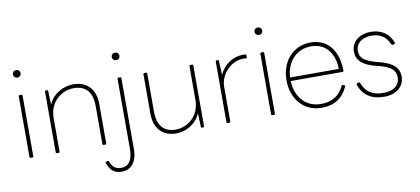

<svg xmlns="http://www.w3.org/2000/svg" viewBox="-79 -971 3245 1483"><g transform="rotate(-10 1543.5 -229.5)"><path d="M103 -628C120 -628 133 -640 133 -658C133 -675 120 -687 103 -687C86 -687 73 -675 73 -658C73 -640 86 -628 103 -628ZM110 0C115 0 118 -3 118 -8V-484C118 -489 115 -492 110 -492H96C91 -492 88 -489 88 -484V-8C88 -3 91 0 96 0Z M316 0C321 0 324 -3 324 -8V-270C324 -411 434 -472 514 -472C614 -472 660 -413 660 -305V-8C660 -3 663 0 668 0H682C687 0 690 -3 690 -8V-319C690 -433 625 -502 517 -502C443 -502 357 -460 323 -377L319 -484C319 -490 316 -492 311 -492H302C297 -492 294 -489 294 -484V-8C294 -3 297 0 302 0Z M878 -628C895 -628 908 -640 908 -658C908 -675 895 -687 878 -687C861 -687 848 -675 848 -658C848 -640 861 -628 878 -628ZM772 228C836 228 893 184 893 69V-484C893 -489 890 -492 885 -492H871C866 -492 863 -489 863 -484V64C863 160 827 198 772 198C729 198 704 179 687 133C685 128 681 126 676 128L666 131C661 133 659 137 661 142C682 203 717 228 772 228Z M1237 10C1310 10 1394 -32 1428 -115L1432 -8C1432 -2 1435 0 1440 0H1449C1454 0 1457 -3 1457 -8V-484C1457 -489 1454 -492 1449 -492H1435C1430 -492 1427 -489 1427 -484V-222C1427 -81 1319 -20 1240 -20C1142 -20 1096 -79 1096 -187V-484C1096 -489 1093 -492 1088 -492H1074C1069 -492 1066 -489 1066 -484V-173C1066 -59 1131 10 1237 10Z M1655 0C1660 0 1663 -2 1663 -8V-280C1663 -380 1751 -469 1846 -469C1856 -469 1861 -469 1867 -468C1872 -467 1875 -470 1875 -476V-490C1875 -495 1873 -497 1868 -498C1863 -499 1858 -499 1849 -499C1767 -499 1700 -451 1663 -375L1658 -484C1658 -490 1655 -492 1650 -492H1641C1636 -492 1633 -489 1633 -484V-8C1633 -3 1636 0 1641 0Z M1998 -628C2015 -628 2028 -640 2028 -658C2028 -675 2015 -687 1998 -687C1981 -687 1968 -675 1968 -658C1968 -640 1981 -628 1998 -628ZM2005 0C2010 0 2013 -3 2013 -8V-484C2013 -489 2010 -492 2005 -492H1991C1986 -492 1983 -489 1983 -484V-8C1983 -3 1986 0 1991 0Z M2378 10C2477 10 2545 -34 2584 -121C2586 -125 2584 -129 2579 -131L2568 -135C2564 -137 2560 -136 2558 -131C2525 -61 2471 -20 2378 -20C2261 -20 2182 -105 2177 -235H2584C2589 -235 2592 -238 2592 -243C2591 -394 2518 -502 2379 -502C2240 -502 2146 -393 2146 -246C2146 -99 2237 10 2378 10ZM2379 -472C2492 -472 2558 -384 2559 -263H2177C2184 -390 2266 -472 2379 -472Z M2870 10C2963 10 3027 -42 3027 -122C3027 -187 2984 -231 2887 -257L2856 -265C2760 -291 2728 -320 2728 -374C2728 -433 2776 -472 2852 -472C2917 -472 2965 -443 2992 -379C2994 -374 2997 -372 3002 -374L3015 -378C3020 -380 3022 -383 3020 -388C2992 -466 2927 -502 2852 -502C2757 -502 2697 -447 2697 -374C2697 -307 2741 -264 2840 -238L2875 -229C2957 -207 2996 -177 2996 -120C2996 -55 2941 -20 2870 -20C2782 -20 2730 -53 2702 -128C2700 -133 2698 -135 2692 -133L2679 -129C2674 -127 2672 -124 2674 -119C2705 -30 2772 10 2870 10Z"/></g></svg>

Font: LINE Seed Sans TH Thin
Style: Regular
Weight: 250
Designer: Dalton Maag Ltd | Thai characters by Cadson Demak Co.,Ltd.
Foundry: Dalton Maag Ltd
Version: Version 1.003